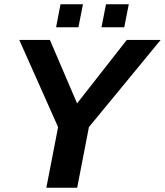

<svg xmlns="http://www.w3.org/2000/svg" viewBox="-20 -874 768 894"><path d="M394 -282.2 339.4 0H195.8L250.5 -282.2L69.8 -688H212.4L338.9 -392.6L570.3 -688H728ZM579.6 -854 558.6 -747.1H452.6L473.6 -854ZM366.2 -854 345.2 -747.1H241.2L261.7 -854Z"/></svg>

Font: Arimo
Style: Italic
Weight: 400
Italic angle: -12°
Designer: Steve Matteson
Foundry: Monotype Imaging Inc.
Version: Version 1.33